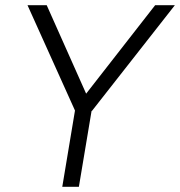

<svg xmlns="http://www.w3.org/2000/svg" viewBox="-20 -720 694 740"><path d="M220 0 269 -294 86 -700H160L312 -359L578 -700H654L334 -292L333 -293L284 0Z"/></svg>

Font: Figtree Light
Style: Italic
Weight: 300
Italic angle: -9.5°
Foundry: Erik Kennedy
Version: Version 2.001; ttfautohint (v1.8.4.7-5d5b);gftools[0.9.27]